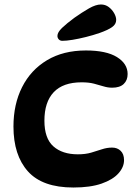

<svg xmlns="http://www.w3.org/2000/svg" viewBox="-20 -825 594 856"><path d="M307 11Q169 11 104.5 -61Q40 -133 40 -261Q40 -360 78.5 -436.5Q117 -513 189.5 -556.5Q262 -600 363 -600Q454 -600 501.5 -570.5Q549 -541 549 -495Q549 -467 531.5 -450.5Q514 -434 480 -434Q461 -434 441.5 -440Q422 -446 399 -452Q376 -458 344 -458Q261 -458 219.5 -414Q178 -370 178 -287Q178 -208 218 -172.5Q258 -137 327 -137Q361 -137 386.5 -144.5Q412 -152 434.5 -159.5Q457 -167 480 -167Q503 -167 518 -152.5Q533 -138 533 -111Q533 -80 508 -52Q483 -24 433 -6.5Q383 11 307 11ZM236 -665Q236 -681 257 -701Q278 -721 312 -746Q346 -770 376.5 -787.5Q407 -805 430 -805Q450 -805 465 -793.5Q480 -782 489 -766Q498 -750 498 -736Q498 -717 479.5 -704Q461 -691 424 -678Q395 -668 363 -660Q331 -652 303.5 -647.5Q276 -643 258 -643Q248 -643 242 -649.5Q236 -656 236 -665Z"/></svg>

Font: DynaPuff
Style: Regular
Weight: 400
Designer: Toshi Omagari, Jennifer Daniel
Foundry: Google Fonts
Version: Version 2.000